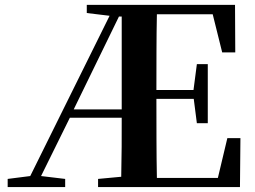

<svg xmlns="http://www.w3.org/2000/svg" viewBox="-20 -761 1039 781"><path d="M81.1 0H11.2V-33.2L103 -44.9L425.8 -696.8L333 -708V-741.2H936L937 -547.9H883.8L845.2 -703.1H618.2Q616.7 -628.9 616.5 -552Q616.2 -475.1 616.2 -395H767.1L780.8 -500H825.2V-259.8H780.8L768.1 -358.9H616.2Q616.2 -273.4 616.5 -193.8Q616.7 -114.3 618.2 -37.1H866.2L904.8 -199.2H958L956.1 0H378.9V-33.2L473.1 -42Q474.6 -103.5 474.9 -164.3Q475.1 -225.1 475.1 -282.2H264.2L147 -44.9L245.1 -33.2V0ZM475.1 -693.8H463.9L279.8 -315.9H475.1V-318.8Z"/></svg>

Font: Source Han Serif TW
Style: Bold
Weight: 700
Designer: Ryoko NISHIZUKA Ë•øÂ°öÊ∂ºÂ≠ê (kana & ideographs); Frank Grie√ühammer (Latin, Greek & Cyrillic); Wenlong ZHANG Âº†ÊñáÈæô 
Foundry: Adobe
Version: Version 2.003;hotconv 1.1.1;makeotfexe 2.6.0